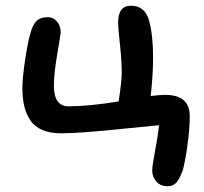

<svg xmlns="http://www.w3.org/2000/svg" viewBox="-20 -475 712 670"><path d="M564 174.8Q539.6 174.8 525.4 158.2Q511.2 141.6 511.2 121.1Q511.2 103 521.5 49.3Q531.7 -4.4 535.2 -38.1Q522 -37.1 387 -23.4Q252 -9.8 193.8 -9.8Q154.3 -9.8 127 -21.7Q99.6 -33.7 85 -56.4Q70.3 -79.1 64.2 -106.2Q58.1 -133.3 58.1 -168.9Q58.1 -201.2 67.4 -264.2Q76.7 -327.1 85.9 -357.9Q93.3 -387.2 106.7 -401.1Q120.1 -415 147.9 -415Q165.5 -415 178.7 -399.9Q191.9 -384.8 191.9 -360.8Q191.9 -357.4 179.9 -287.1Q168 -216.8 168 -176.8Q168 -104 219.2 -104Q290.5 -104 394 -121.1Q404.8 -191.9 404.8 -220.2Q404.8 -262.2 398.4 -321.5Q392.1 -380.9 392.1 -396Q392.1 -455.1 437 -455.1Q485.4 -455.1 500 -403.8Q514.2 -353.5 514.2 -273.9Q514.2 -214.8 505.9 -140.1Q542 -144 556.2 -144Q642.1 -144 642.1 -69.8Q642.1 -28.8 635 25.4Q627.9 79.6 618.2 118.2Q607.4 147.9 596.2 161.4Q585 174.8 564 174.8Z"/></svg>

Font: Shantell Sans Irregular Bouncy
Style: Regular
Weight: 500
Designer: Stephen Nixon, Anya Danilova, Shantell Martin
Foundry: Arrow Type
Version: Version 1.006;[9816181b4]